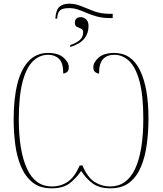

<svg xmlns="http://www.w3.org/2000/svg" viewBox="-20 -1011 882 1041"><path d="M280 -910Q283 -957 302 -974Q321 -991 356 -991Q389 -991 421 -977.5Q453 -964 490 -950Q527 -936 577 -936H591V-913H577Q538 -913 507.5 -921Q477 -929 452 -940Q427 -951 403.5 -959Q380 -967 355 -967Q320 -967 307 -956Q294 -945 291 -920L290 -910ZM361 -767Q391 -776 411 -792.5Q431 -809 431 -837Q431 -851 419.5 -855.5Q408 -860 397 -865.5Q386 -871 386 -888Q386 -918 420 -918Q433 -918 446.5 -906.5Q460 -895 460 -869Q460 -830 437 -801.5Q414 -773 361 -756ZM259 10Q196 10 156 -22.5Q116 -55 93.5 -109Q71 -163 62.5 -229.5Q54 -296 54 -364Q54 -475 74 -555.5Q94 -636 135.5 -680Q177 -724 241 -724Q295 -724 324 -699Q353 -674 353 -646Q353 -626 341.5 -619Q330 -612 323 -612Q323 -670 300 -692Q277 -714 241 -714Q194 -714 158 -678.5Q122 -643 102 -566Q82 -489 82 -364Q82 -192 126.5 -96Q171 0 261 0Q310 0 347.5 -25.5Q385 -51 412 -114H427Q455 -48 493.5 -24Q532 0 577 0Q667 0 712 -94.5Q757 -189 757 -368Q757 -494 736.5 -570Q716 -646 680.5 -680Q645 -714 599 -714Q562 -714 539.5 -691.5Q517 -669 517 -612Q508 -612 497 -619.5Q486 -627 486 -646Q486 -673 514.5 -698.5Q543 -724 599 -724Q693 -724 739 -630Q785 -536 785 -368Q785 -297 776 -229Q767 -161 744.5 -107Q722 -53 682 -21.5Q642 10 579 10Q520 10 484.5 -15Q449 -40 420 -84Q391 -42 356 -16Q321 10 259 10Z"/></svg>

Font: Noto Serif Display SemiCondensed Thin
Style: Regular
Weight: 100
Width: 4
Designer: Monotype Design Team
Foundry: Monotype Imaging Inc.
Version: Version 2.009